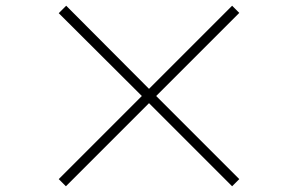

<svg xmlns="http://www.w3.org/2000/svg" viewBox="-20 -707 1040 670"><path d="M500 -347 790 -57 815 -82 525 -372 815 -662 790 -687 500 -397 211 -687 185 -661 475 -372 185 -82 210 -57Z"/></svg>

Font: Source Han Sans JP ExtraLight
Style: Regular
Weight: 250
Designer: Ryoko NISHIZUKA 西塚涼子 (kana, bopomofo & ideographs); Paul D. Hunt (Latin, Greek & Cyrillic); Sandoll Communications 산돌커뮤니
Foundry: Adobe
Version: Version 2.001;hotconv 1.0.107;makeotfexe 2.5.65593